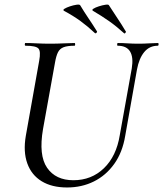

<svg xmlns="http://www.w3.org/2000/svg" viewBox="-20 -815 721 848"><path d="M562 -513Q570 -562 554.5 -587.5Q539 -613 500 -613Q497 -613 497.5 -619Q498 -625 500 -625Q522 -625 544 -623.5Q566 -622 592 -622Q616 -622 638 -623.5Q660 -625 677 -625Q681 -625 680.5 -619Q680 -613 677 -613Q640 -613 617 -585Q594 -557 585 -508L533 -215Q521 -142 484.5 -91Q448 -40 394.5 -13.5Q341 13 276 13Q209 13 164 -14.5Q119 -42 100.5 -93.5Q82 -145 94 -215L153 -546Q161 -589 149.5 -601Q138 -613 93 -613Q89 -613 89.5 -619Q90 -625 92 -625Q115 -625 143 -623.5Q171 -622 200 -622Q233 -622 261 -623.5Q289 -625 309 -625Q312 -625 312 -619Q312 -613 309 -613Q278 -613 261 -606.5Q244 -600 236 -584Q228 -568 223 -539L170 -245Q150 -129 188 -74Q226 -19 304 -19Q384 -19 439 -72Q494 -125 509 -218ZM527 -669Q494 -699 462 -721.5Q430 -744 391 -767Q384 -771 392.5 -776.5Q401 -782 416.5 -787Q432 -792 445.5 -794Q459 -796 461 -792Q480 -762 498 -735.5Q516 -709 535 -677Q538 -675 534 -670Q530 -665 527 -669ZM399 -669Q367 -699 335.5 -722Q304 -745 263 -767Q256 -771 265 -776.5Q274 -782 289 -787Q304 -792 317.5 -794Q331 -796 334 -792Q352 -762 370 -735.5Q388 -709 408 -677Q410 -675 406.5 -670.5Q403 -666 399 -669Z"/></svg>

Font: Cormorant Garamond Light Medium
Style: Italic
Weight: 500
Italic angle: -10°
Version: Version 4.001